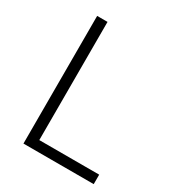

<svg xmlns="http://www.w3.org/2000/svg" viewBox="-171 -822 858 930"><g transform="rotate(30 257.5 -357.0)"><path d="M100 0V-714H158V-53H493V0Z"/></g></svg>

Font: Noto Sans Sinhala Light
Style: Regular
Weight: 300
Designer: Jelle Bosma - Monotype Design Team
Foundry: Monotype Imaging Inc.
Version: Version 2.006; ttfautohint (v1.8.4.7-5d5b)